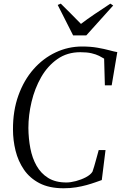

<svg xmlns="http://www.w3.org/2000/svg" viewBox="-20 -1000 648 1028"><path d="M320.5 8Q243.5 8 191.2 -19.2Q139 -46.5 108 -92Q77 -137.5 63.2 -193.5Q49.5 -249.5 49.5 -306.5Q49 -407 78.5 -489Q108 -571 159.5 -629.5Q211 -688 278 -719.5Q345 -751 419.5 -751Q465.5 -751 502.2 -744.5Q539 -738 565.5 -730.8Q592 -723.5 608 -721L578 -543H541.5L537.5 -686Q526.5 -693 510.5 -701Q494.5 -709 470.2 -714.8Q446 -720.5 410 -720.5Q339.5 -720.5 287 -683.5Q234.5 -646.5 200.2 -586.5Q166 -526.5 149 -455Q132 -383.5 132 -314.5Q132.5 -258.5 142.5 -206Q152.5 -153.5 175.8 -112.5Q199 -71.5 238 -47.2Q277 -23 335.5 -23Q358 -23 386.5 -30.5Q415 -38 439.8 -51Q464.5 -64 475 -80.5Q479.5 -93.5 484 -108.2Q488.5 -123 492.5 -138.2Q496.5 -153.5 500.8 -168.2Q505 -183 508.5 -196.5H545L525 -36Q511 -31 490.5 -23.8Q470 -16.5 444 -9.2Q418 -2 387 3Q356 8 320.5 8ZM371.5 -810.5 289 -973.5 305.5 -980.5Q331.5 -954 358.8 -927.5Q386 -901 413.5 -872Q447.5 -898 486 -924Q524.5 -950 571 -980.5L586 -970.5L442 -810.5Z"/></svg>

Font: Merriweather 120pt Light
Style: Italic
Weight: 300
Italic angle: -7.8°
Version: Version 2.101